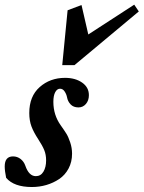

<svg xmlns="http://www.w3.org/2000/svg" viewBox="-50 -770 600 802"><path d="M210 -498 232.4 -727.1 290.5 -749 318.8 -626 510.7 -750.5 529.8 -722.2 261.2 -498ZM83 11.2Q8.3 11.2 -24.4 -27.3Q-30.3 -56.6 -30.3 -74.7Q-30.3 -116.7 4.4 -116.7Q22 -116.7 35.9 -106Q49.8 -95.2 55.7 -78.1Q70.8 -34.2 99.6 -34.2Q120.1 -34.2 131.3 -52.7Q142.6 -71.3 142.6 -100.1Q142.6 -124 134.8 -143.1Q127 -162.1 109.4 -189Q90.8 -217.3 81.5 -241.7Q72.3 -266.1 72.3 -297.9Q72.3 -367.7 115.7 -406.2Q159.2 -444.8 221.7 -444.8Q264.6 -444.8 293 -425Q321.3 -405.3 321.3 -372.6Q321.3 -350.1 308.8 -335.7Q296.4 -321.3 277.8 -321.3Q256.8 -321.3 244.9 -334Q232.9 -346.7 230 -363.8Q227.5 -376.5 220 -387.9Q212.4 -399.4 200.7 -399.4Q188.5 -399.4 180.7 -385Q172.9 -370.6 172.9 -344.7Q172.9 -289.6 203.6 -246.6Q219.2 -224.6 227.5 -211.2Q235.8 -197.8 243.4 -174.8Q251 -151.9 251 -127.9Q251 -93.3 236.3 -65.9Q221.7 -38.6 197.3 -22.2Q172.9 -5.9 143.8 2.7Q114.7 11.2 83 11.2Z"/></svg>

Font: Elstob Grade
Style: Italic
Weight: 400
Italic angle: -20°
Designer: Peter S. Baker
Version: Version 1.015